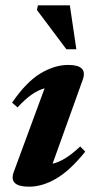

<svg xmlns="http://www.w3.org/2000/svg" viewBox="-20 -690 356 723"><path d="M32 -43 148 -357.5Q122.5 -350.5 97.8 -332.8Q73 -315 46 -285.5L25.5 -303.5Q79.5 -382 132.8 -413.8Q186 -445.5 237 -445.5Q312 -445.5 291.5 -389.5L178 -73.5Q203 -79.5 228.2 -95.5Q253.5 -111.5 282 -138.5L301 -119Q244.5 -48.5 192.2 -17.8Q140 13 89.5 13Q11 13 32 -43ZM267.5 -504.5H230L119 -652.5L123 -670H243Z"/></svg>

Font: Newsreader Text
Style: Bold Italic
Weight: 700
Italic angle: -17°
Designer: Hugues Gentile
Foundry: Production Type
Version: Version 1.001